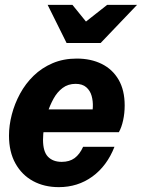

<svg xmlns="http://www.w3.org/2000/svg" viewBox="-20 -760 584 790"><path d="M222 10Q162 10 116 -15Q70 -40 43.5 -87.5Q17 -135 17 -202Q17 -244 28.5 -288.5Q40 -333 62.5 -374.5Q85 -416 118.5 -448.5Q152 -481 196.5 -500Q241 -519 296 -519Q354 -519 398.5 -497Q443 -475 468 -432Q493 -389 493 -326Q493 -294 486.5 -264.5Q480 -235 469 -216H102L122 -310H387L355 -275Q361 -296 362 -320Q363 -344 357 -365.5Q351 -387 335 -401Q319 -415 291 -415Q260 -415 237.5 -398Q215 -381 200 -353.5Q185 -326 175 -295Q165 -264 161 -235Q157 -206 157 -185Q157 -136 177.5 -115Q198 -94 234 -94Q266 -94 287 -109.5Q308 -125 322 -156H451Q420 -77 360 -33.5Q300 10 222 10ZM254 -583 176 -740H278L377 -618H266L421 -740H544L394 -583Z"/></svg>

Font: Instrument Sans SemiCondensed
Style: Bold Italic
Weight: 700
Width: 4
Italic angle: -13°
Designer: Rodrigo Fuenzalida
Foundry: fragTYPE
Version: Version 1.000;gftools[0.9.28]